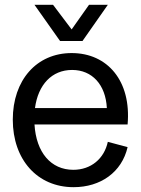

<svg xmlns="http://www.w3.org/2000/svg" viewBox="-20 -764 586 796"><path d="M285 12C397 12 485 -50 509 -154L427 -176C412 -106 357 -60 284 -60C191 -60 130 -132 123 -248H509C525 -428 426 -544 277 -544C132 -544 33 -432 33 -268C33 -102 135 12 285 12ZM229 -594H322L427 -744H349L277 -642L200 -744H123ZM125 -316C138 -413 195 -474 279 -474C362 -474 418 -413 423 -316Z"/></svg>

Font: Ronzino
Style: Regular
Weight: 400
Designer: Nunzio Mazzaferro
Foundry: Collletttivo
Version: Version 1.000;Glyphs 3.3 (3337)